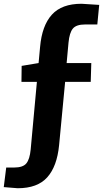

<svg xmlns="http://www.w3.org/2000/svg" viewBox="-87 -800 547 1020"><path d="M118 -465 126 -551Q136 -664 188.5 -722Q241 -780 346 -780L440 -774L430 -670H365Q318 -670 300 -648Q282 -626 277 -574L267 -465H398L395 -365H259L227 -29Q216 84 164 142Q112 200 7 200L-67 194L-54 90H-12Q35 90 53 68Q71 46 76 -6L109 -365H27L28 -450Z"/></svg>

Font: BitterBold
Style: Bold
Weight: 700
Designer: Sol Matas
Foundry: Sol Matas
Version: Version 001.001